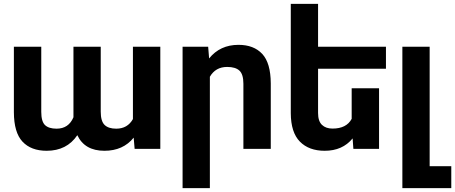

<svg xmlns="http://www.w3.org/2000/svg" viewBox="-20 -770 2354 993"><path d="M667.5 -154.3V-528.3H809.1V0H676.3L671.4 -58.1Q616.7 9.8 520 9.8Q418 9.8 379.9 -70.8Q325.7 9.8 221.2 9.8Q140.6 9.8 96.4 -37.4Q52.2 -84.5 51.8 -189.5V-528.3H193.4V-191.4Q193.4 -141.6 212.9 -123Q232.4 -104.5 272.5 -104.5Q335 -104.5 359.9 -163.6V-528.3H501V-192.4Q501 -143.1 521 -123.8Q541 -104.5 581.1 -104.5Q639.6 -104.5 667.5 -154.3Z M1065.4 -373V203.1H924.3V-528.3H1056.6L1061.5 -467.8Q1118.2 -538.1 1213.4 -538.1Q1292.5 -538.1 1336.2 -491.2Q1379.9 -444.3 1380.4 -338.9V0H1238.8V-336.9Q1238.8 -385.7 1218.3 -404.8Q1197.8 -423.8 1154.8 -423.8Q1094.7 -423.8 1065.4 -373Z M1625 -414.6V-185.5Q1625 -143.6 1645 -124.3Q1665 -105 1699.7 -105Q1772 -105 1798.8 -155.3V-313.5H1940.4V0H1807.6L1803.7 -54.2Q1751.5 9.8 1659.2 9.8Q1577.6 9.8 1531 -37.6Q1484.4 -85 1483.9 -184.6V-750H1625V-528.3H1976.1V-414.6Z M2314 89.4V203.1H2061V-528.3H2202.1V89.4Z"/></svg>

Font: Mardoto
Style: Bold
Weight: 700
Designer: Christian Robertson, Vahan Hovhannisyan
Foundry: Google
Version: Version 1.000